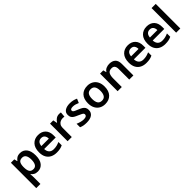

<svg xmlns="http://www.w3.org/2000/svg" viewBox="329 -2357 4194 4194"><g transform="rotate(-45 2425.5 -260.0)"><path d="M368 -553Q463 -553 521 -482Q579 -411 579 -272Q579 -134 519.5 -62Q460 10 365 10Q305 10 268 -12Q231 -34 209 -63H202Q205 -44 207 -21.5Q209 1 209 20V240H80V-543H185L203 -471H209Q232 -505 269.5 -529Q307 -553 368 -553ZM331 -449Q264 -449 237.5 -409.5Q211 -370 209 -289V-273Q209 -187 235.5 -141Q262 -95 333 -95Q391 -95 419 -142.5Q447 -190 447 -274Q447 -358 418.5 -403.5Q390 -449 331 -449Z M926 -553Q1036 -553 1099.5 -488Q1163 -423 1163 -307V-241H806Q809 -169 847 -129Q885 -89 954 -89Q1006 -89 1048 -99.5Q1090 -110 1135 -130V-28Q1094 -8 1051 1Q1008 10 948 10Q868 10 806.5 -20.5Q745 -51 710 -113Q675 -175 675 -267Q675 -407 744.5 -480Q814 -553 926 -553ZM927 -458Q877 -458 845.5 -426Q814 -394 809 -330H1039Q1039 -386 1011.5 -422Q984 -458 927 -458Z M1576 -553Q1589 -553 1604.5 -551.5Q1620 -550 1630 -548L1619 -428Q1610 -430 1596 -431.5Q1582 -433 1571 -433Q1531 -433 1496 -417Q1461 -401 1439.5 -367Q1418 -333 1418 -281V0H1289V-543H1389L1407 -449H1413Q1437 -491 1479 -522Q1521 -553 1576 -553Z M2100 -157Q2100 -76 2041.5 -33Q1983 10 1873 10Q1816 10 1775.5 2Q1735 -6 1697 -23V-131Q1737 -113 1786 -99.5Q1835 -86 1877 -86Q1928 -86 1950.5 -102Q1973 -118 1973 -144Q1973 -160 1964.5 -172.5Q1956 -185 1930 -199.5Q1904 -214 1851 -236Q1799 -257 1764.5 -278Q1730 -299 1713 -328.5Q1696 -358 1696 -404Q1696 -477 1753.5 -515Q1811 -553 1907 -553Q1957 -553 2002 -543Q2047 -533 2092 -512L2052 -417Q2014 -434 1977.5 -444.5Q1941 -455 1904 -455Q1823 -455 1823 -410Q1823 -394 1833 -381.5Q1843 -369 1869.5 -356Q1896 -343 1945 -324Q1993 -305 2027.5 -284.5Q2062 -264 2081 -234Q2100 -204 2100 -157Z M2706 -272Q2706 -137 2636 -63.5Q2566 10 2446 10Q2371 10 2313 -23Q2255 -56 2221.5 -119Q2188 -182 2188 -272Q2188 -407 2258 -480Q2328 -553 2449 -553Q2524 -553 2582 -520Q2640 -487 2673 -424.5Q2706 -362 2706 -272ZM2320 -272Q2320 -187 2350 -140.5Q2380 -94 2448 -94Q2514 -94 2544.5 -140.5Q2575 -187 2575 -272Q2575 -358 2544.5 -403Q2514 -448 2447 -448Q2380 -448 2350 -403Q2320 -358 2320 -272Z M3127 -553Q3218 -553 3269.5 -505.5Q3321 -458 3321 -354V0H3193V-327Q3193 -449 3094 -449Q3019 -449 2991 -401Q2963 -353 2963 -264V0H2834V-543H2934L2952 -472H2959Q2985 -514 3030.5 -533.5Q3076 -553 3127 -553Z M3697 -553Q3807 -553 3870.5 -488Q3934 -423 3934 -307V-241H3577Q3580 -169 3618 -129Q3656 -89 3725 -89Q3777 -89 3819 -99.5Q3861 -110 3906 -130V-28Q3865 -8 3822 1Q3779 10 3719 10Q3639 10 3577.5 -20.5Q3516 -51 3481 -113Q3446 -175 3446 -267Q3446 -407 3515.5 -480Q3585 -553 3697 -553ZM3698 -458Q3648 -458 3616.5 -426Q3585 -394 3580 -330H3810Q3810 -386 3782.5 -422Q3755 -458 3698 -458Z M4279 -553Q4389 -553 4452.5 -488Q4516 -423 4516 -307V-241H4159Q4162 -169 4200 -129Q4238 -89 4307 -89Q4359 -89 4401 -99.5Q4443 -110 4488 -130V-28Q4447 -8 4404 1Q4361 10 4301 10Q4221 10 4159.5 -20.5Q4098 -51 4063 -113Q4028 -175 4028 -267Q4028 -407 4097.5 -480Q4167 -553 4279 -553ZM4280 -458Q4230 -458 4198.5 -426Q4167 -394 4162 -330H4392Q4392 -386 4364.5 -422Q4337 -458 4280 -458Z M4771 0H4642V-760H4771Z"/></g></svg>

Font: Noto Sans Sora Sompeng Semi
Style: Bold
Weight: 700
Designer: Monotype Design Team. David Williams.
Foundry: Monotype Imaging Inc.
Version: Version 2.101; ttfautohint (v1.8.4.7-5d5b)